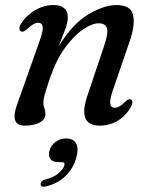

<svg xmlns="http://www.w3.org/2000/svg" viewBox="-20 -476 581 742"><path d="M61.5 -354.5Q55.5 -357 55 -365.2Q54.5 -373.5 61 -384Q82 -417 116 -436.8Q150 -456.5 186 -456.5Q242 -456.5 242 -409Q242 -390 232.2 -363.2Q222.5 -336.5 207 -297.5Q261 -385 321.8 -420.8Q382.5 -456.5 430.5 -456.5Q486 -456.5 494.5 -417.5Q503 -378.5 480 -313L416 -127Q403.5 -89.5 406.2 -74.5Q409 -59.5 423 -59.5Q431.5 -59.5 441.5 -64.8Q451.5 -70 466 -85Q477.5 -95.5 485 -92Q498 -86 485.5 -62Q466.5 -28.5 435.2 -9.5Q404 9.5 365.5 9.5Q321 9.5 309.8 -20Q298.5 -49.5 317 -104L382.5 -299Q399 -347.5 393.2 -366.8Q387.5 -386 362 -386Q336 -386 300.8 -362.2Q265.5 -338.5 231.2 -291.2Q197 -244 173 -174Q158 -129.5 152.8 -110.2Q147.5 -91 147.5 -79.5Q147.5 -67.5 151.5 -57.8Q155.5 -48 155.5 -35Q155.5 -15 133.8 -2.8Q112 9.5 75 9.5Q14.5 9.5 48.5 -79L132.5 -316Q147.5 -357 145 -372.5Q142.5 -388 127.5 -388Q118.5 -388 108 -382Q97.5 -376 82.5 -361.5Q69.5 -351 61.5 -354.5ZM206 150.5Q183 150.5 174.5 138Q166 125.5 171 107Q176.5 85.5 195 72.2Q213.5 59 236 59Q261.5 59 273.2 76.8Q285 94.5 275.5 131Q263.5 175.5 232.8 204.8Q202 234 156.5 244.5Q137.5 249 137 235.5Q137.5 222 154 218Q187 210 205.8 194Q224.5 178 229 162.5Q231.5 150.5 219.5 150.5Z"/></svg>

Font: Fraunces 72pt Soft
Style: Italic
Weight: 400
Italic angle: -16°
Version: Version 1.000;[b76b70a41]